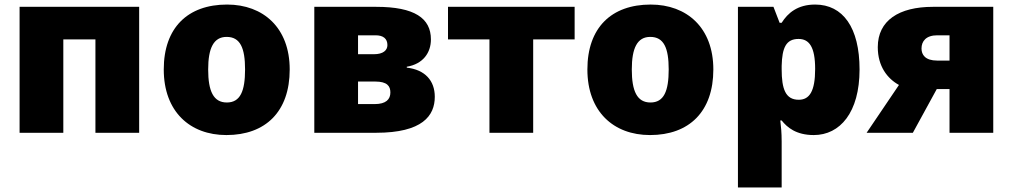

<svg xmlns="http://www.w3.org/2000/svg" viewBox="-20 -583 4446 843"><path d="M591 -553H66V0H258V-410H399V0H591Z M1252 -278C1252 -461 1136 -563 977 -563C804 -563 699 -461 699 -278C699 -93 814 10 974 10C1146 10 1252 -93 1252 -278ZM894 -278C894 -372 918 -421 975 -421C1035 -421 1056 -372 1056 -278C1056 -183 1035 -133 976 -133C917 -133 894 -183 894 -278Z M1872 -410C1872 -503 1800 -553 1632 -553H1360V0H1631C1835 0 1889 -75 1889 -158C1889 -229 1846 -277 1766 -286V-290C1838 -302 1872 -352 1872 -410ZM1681 -385C1681 -362 1662 -345 1622 -345H1552V-428H1629C1663 -428 1681 -413 1681 -385ZM1694 -177C1694 -147 1675 -126 1625 -126H1552V-225H1627C1680 -225 1694 -205 1694 -177Z M2503 -410V-553H1947V-410H2129V0H2321V-410Z M3112 -278C3112 -461 2996 -563 2837 -563C2664 -563 2559 -461 2559 -278C2559 -93 2674 10 2834 10C3006 10 3112 -93 3112 -278ZM2754 -278C2754 -372 2778 -421 2835 -421C2895 -421 2916 -372 2916 -278C2916 -183 2895 -133 2836 -133C2777 -133 2754 -183 2754 -278Z M3559 -563C3482 -563 3439 -526 3412 -483H3403L3376 -553H3220V240H3412V38C3412 -1 3409 -29 3406 -54H3412C3436 -24 3475 10 3553 10C3668 10 3754 -89 3754 -278C3754 -462 3681 -563 3559 -563ZM3486 -412C3533 -412 3559 -377 3559 -280C3559 -182 3534 -145 3487 -145C3429 -145 3412 -192 3412 -279V-294C3414 -373 3431 -412 3486 -412Z M3988 0 4093 -192H4149V0H4341V-553H4076C3927 -553 3834 -493 3834 -376C3834 -292 3876 -238 3927 -210L3785 0ZM4026 -370C4026 -402 4046 -428 4095 -428H4149V-317H4095C4042 -317 4026 -343 4026 -370Z"/></svg>

Font: Noto Sans UI Black
Style: Regular
Weight: 900
Designer: Monotype Design Team
Foundry: Monotype Imaging Inc.
Version: Version 1.901